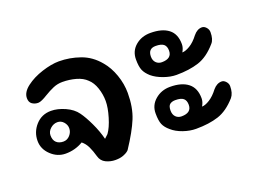

<svg xmlns="http://www.w3.org/2000/svg" viewBox="-78 -623 1053 793"><g transform="rotate(-20 448.5 -226.5)"><path d="M245 -36Q238 -61 229 -80Q220 -99 205 -111Q170 -90 128 -90Q92 -90 64 -116.5Q36 -143 36 -179Q36 -218 62.5 -247.5Q89 -277 130 -277Q159 -277 191.5 -262.5Q224 -248 241 -224Q257 -202 274.5 -165Q292 -128 301 -92Q303 -94 308 -98.5Q313 -103 317 -107Q333 -129 345 -169Q357 -209 357 -238Q357 -267 347.5 -295.5Q338 -324 320 -340Q303 -357 274.5 -365Q246 -373 215 -373Q194 -373 175 -365Q156 -357 133 -343Q122 -336 111 -331Q100 -326 93 -326Q78 -326 66.5 -334Q55 -342 55 -360Q55 -386 84.5 -408.5Q114 -431 156 -444.5Q198 -458 231 -458Q278 -458 323.5 -442Q369 -426 402 -386Q426 -358 440 -318Q454 -278 454 -238Q454 -175 435 -128.5Q416 -82 373 -17Q372 -15 365.5 -10Q359 -5 345.5 0Q332 5 312 5Q290 5 270.5 -4.5Q251 -14 245 -36ZM177 -184Q177 -199 166 -211.5Q155 -224 139 -224Q122 -224 108 -211.5Q94 -199 94 -182Q94 -161 105.5 -150.5Q117 -140 136 -140Q153 -140 165 -153.5Q177 -167 177 -184Z M723 -318Q737 -318 757 -330Q777 -342 796 -367Q813 -388 834 -388Q844 -388 852.5 -378.5Q861 -369 861 -357Q861 -325 847 -310Q809 -266 767 -252.5Q725 -239 669 -239Q643 -239 613.5 -249.5Q584 -260 565 -276Q547 -292 540 -308.5Q533 -325 533 -356Q533 -393 560 -416Q587 -439 626 -439Q677 -439 705 -417.5Q733 -396 733 -351Q733 -335 723 -318ZM595 -346Q595 -329 605 -319Q615 -309 630 -309Q674 -309 674 -344Q674 -363 663.5 -372Q653 -381 628 -381Q595 -381 595 -346ZM723 -80Q737 -80 757 -92.5Q777 -105 796 -130Q813 -150 834 -150Q844 -150 852.5 -140.5Q861 -131 861 -120Q861 -89 847 -72Q809 -29 767.5 -15.5Q726 -2 669 -2Q642 -2 613 -12Q584 -22 565 -39Q547 -54 540 -70.5Q533 -87 533 -119Q533 -155 560.5 -178.5Q588 -202 626 -202Q677 -202 705 -180Q733 -158 733 -113Q733 -97 723 -80ZM595 -109Q595 -91 605 -81Q615 -71 630 -71Q674 -71 674 -106Q674 -125 663.5 -134Q653 -143 628 -143Q613 -143 604 -136Q595 -129 595 -109Z"/></g></svg>

Font: Itim
Style: Regular
Weight: 400
Designer: Suppakit Chalermlarp
Version: Version 1.002g